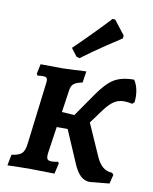

<svg xmlns="http://www.w3.org/2000/svg" viewBox="-87 -840 732 917"><g transform="rotate(10 279.0 -381.0)"><path d="M558 -423Q558 -408 557 -401L547 -391Q522 -396 508 -396Q479 -396 458 -382Q437 -368 413 -336L363 -268L431 -114Q459 -50 509 -50L517 -41L506 3L412 12Q386 12 366.5 -6.5Q347 -25 331 -63L264 -219H211L194 -104Q191 -86 191 -76Q191 -63 196.5 -58Q202 -53 214 -53Q226 -53 234.5 -54.5Q243 -56 246 -57L251 -50L239 2L127 0Q75 0 11 2L21 -51Q57 -56 70.5 -69Q84 -82 88 -115L124 -408Q126 -424 126 -427Q126 -439 121 -443Q116 -447 104 -447Q93 -447 86.5 -446Q80 -445 78 -445L73 -453L83 -501L189 -500Q203 -500 247 -502Q257 -503 271 -504Q285 -505 304 -505L296 -450Q266 -444 254 -434Q242 -424 239 -403L223 -294L284 -290L361 -401Q403 -462 439.5 -484Q476 -506 536 -506Q558 -473 558 -423ZM261 -562 246 -566 217 -604Q268 -653 319 -705.5Q370 -758 384 -774L397 -773L450 -705L449 -691Q433 -681 376 -643Q319 -605 261 -562Z"/></g></svg>

Font: Alegreya SC
Style: Bold Italic
Weight: 700
Italic angle: -7°
Designer: Juan Pablo del Peral
Foundry: Huerta Tipografica
Version: Version 2.007; ttfautohint (v1.6)